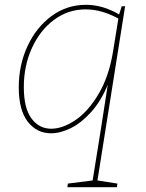

<svg xmlns="http://www.w3.org/2000/svg" viewBox="-20 -548 607 798"><path d="M500 -522 385 202 468 215 466 230H260L262 215L365 202L398 -3L428 -196Q400 -128 359 -82.5Q318 -37 274.5 -15.5Q231 6 192 6Q133 6 95.5 -42Q58 -90 58 -185Q58 -278 94.5 -356.5Q131 -435 194.5 -481.5Q258 -528 337 -528Q407 -528 475 -488L486 -522ZM450 -335 472 -471Q402 -509 336 -509Q263 -509 204.5 -465.5Q146 -422 112.5 -348Q79 -274 79 -186Q79 -99 110.5 -56Q142 -13 193 -13Q240 -13 293 -48.5Q346 -84 389.5 -157Q433 -230 450 -335Z"/></svg>

Font: Bitter Pro Thin
Style: Italic
Weight: 250
Italic angle: -9°
Designer: Sol Matas, and Bitter project Authors
Foundry: Sol Matas
Version: Version 1.010